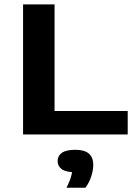

<svg xmlns="http://www.w3.org/2000/svg" viewBox="-20 -615 614 878"><path d="M85.5 0V-595H229.5V-107.5H564V0ZM284 243.5Q300 212 305.8 189.5Q311.5 167 311.5 144L335.5 172.5H325Q281 172.5 262.2 158.5Q243.5 144.5 243.5 121.5Q243.5 97.5 263 83.8Q282.5 70 324 70Q367 70 386.8 87.8Q406.5 105.5 406.5 138.5Q406.5 163 397.2 191.8Q388 220.5 370.5 243.5Z"/></svg>

Font: Encode Sans SC Expanded SemiBold
Style: Regular
Weight: 600
Width: 7
Designer: Multiple Designers
Foundry: Impallari Type
Version: Version 3.002